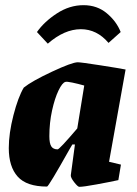

<svg xmlns="http://www.w3.org/2000/svg" viewBox="-20 -714 530 743"><path d="M402 -88 448 -77 438 -17Q406 -10 354.5 -0.5Q303 9 287 9Q281 9 267 -9Q253 -27 254 -36L270 -155H260L250 -138Q168 8 162 8Q83 8 48.5 -30.5Q14 -69 14 -141Q14 -198 32 -268Q50 -338 72 -375Q103 -400 181 -436.5Q259 -473 281 -473Q293 -473 367 -461.5Q441 -450 466 -445ZM279 -217 306 -383Q281 -390 259.5 -394.5Q238 -399 233 -397Q221 -394 206.5 -364Q192 -334 181.5 -286.5Q171 -239 171 -187Q171 -159 178.5 -147.5Q186 -136 203 -136Q210 -136 279 -217ZM123 -590Q151 -630 200 -662Q249 -694 303 -694Q356 -694 393.5 -662.5Q431 -631 447 -590L400 -548Q355 -601 293 -601Q229 -601 165 -545Z"/></svg>

Font: Grenze ExtraBold
Style: Italic
Weight: 800
Italic angle: -10°
Designer: Renata Polastri
Foundry: Omnibus-Type
Version: Version 1.002; ttfautohint (v1.8)